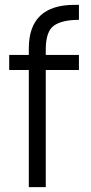

<svg xmlns="http://www.w3.org/2000/svg" viewBox="-20 -773 375 793"><path d="M169 0H99V-484H18V-546H99V-573Q99 -753 288 -753H306V-691Q236 -691 202.5 -667Q169 -643 169 -568V-546H306V-484H169Z"/></svg>

Font: Ulagadi Sans Light
Style: Regular
Weight: 300
Designer: Ninad Kale (Devanagari), Jonny Pinhorn (Latin)
Foundry: Indian Type Foundry
Version: Version 3.01;March 29, 2020;FontCreator 12.0.0.2522 64-bit; 